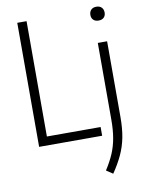

<svg xmlns="http://www.w3.org/2000/svg" viewBox="-104 -824 853 1128"><g transform="rotate(-10 323.0 -260.0)"><path d="M77 0V-740H132.5V-52H453V0ZM478.5 231 439.5 205Q469.5 158.5 487.8 115.8Q506 73 514.2 25Q522.5 -23 522.5 -84V-541.5H578V-89.5Q578 -21.5 567.8 31.5Q557.5 84.5 535.5 132Q513.5 179.5 478.5 231ZM550.5 -670Q530.5 -670 519.2 -681Q508 -692 508 -710.5Q508 -729.5 519.2 -741Q530.5 -752.5 550.5 -752.5Q570.5 -752.5 581.8 -741Q593 -729.5 593 -710.5Q593 -692 581.8 -681Q570.5 -670 550.5 -670Z"/></g></svg>

Font: Encode Sans Condensed Light
Style: Regular
Weight: 300
Width: 3
Designer: Multiple Designers
Foundry: Impallari Type
Version: Version 3.000; ttfautohint (v1.8.3) -l 8 -r 50 -G 200 -x 14 